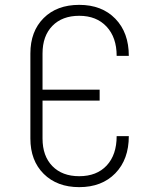

<svg xmlns="http://www.w3.org/2000/svg" viewBox="-20 -760 640 790"><path d="M460 -200H510Q510 -104 454.5 -47Q399 10 306 10Q215 10 160 -44.5Q105 -99 105 -190V-540Q105 -631 159.5 -685.5Q214 -740 306 -740Q399 -740 454.5 -683Q510 -626 510 -530H460Q460 -606 418.5 -650.5Q377 -695 306 -695Q236 -695 195.5 -653.5Q155 -612 155 -540V-391H390V-346H155V-190Q155 -118 195.5 -76.5Q236 -35 306 -35Q378 -35 419 -79Q460 -123 460 -200Z"/></svg>

Font: JetBrains Mono Extra Light
Style: Regular
Weight: 200
Monospace: yes
Designer: Philipp Nurullin, Konstantin Bulenkov
Foundry: JetBrains
Version: 2.002